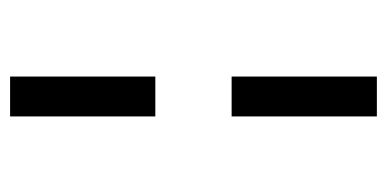

<svg xmlns="http://www.w3.org/2000/svg" viewBox="-218 -546 785 390"><g transform="rotate(-90 175.0 -350.5)"><path d="M215 22H134V-273H215ZM215 -428H134V-723H215Z"/></g></svg>

Font: ToneOZ-Pinyin-WenKai-Medium
Style: Medium
Weight: 700
Designer: Fontworks Inc.
Foundry: ToneOZ
Version: Version 0.240331